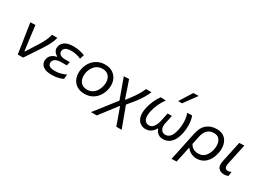

<svg xmlns="http://www.w3.org/2000/svg" viewBox="-23 -1691 3794 2783"><g transform="rotate(30 1874.5 -299.0)"><path d="M153.5 0Q146.5 -45.5 139 -94.5Q131.5 -143 125 -187L111 -276Q103 -330.5 94.5 -386Q86 -441.5 77.5 -496L161 -499.5Q169.5 -431 180.2 -345.5Q191 -260 201.5 -181.5L213 -90.5H221.5L348.5 -291Q382.5 -347 405.5 -395.2Q428.5 -443.5 439.5 -496H530Q515.5 -436 485 -377.8Q454.5 -319.5 417.5 -263.5Q373.5 -197 330 -131Q286 -65 243 0Z M725.5 10Q644 10 600.2 -13.5Q556.5 -37 543 -72.5Q534 -95 534 -118Q534 -131 537 -144Q545 -181.5 565 -204Q585 -226.5 610.5 -238.2Q636 -250 661 -255L662.5 -263Q645 -270.5 626.8 -287.2Q608.5 -304 599 -329.5Q593 -344.5 593 -362.5Q593 -375.5 596 -389.5Q607.5 -443 655.2 -475.2Q703 -507.5 800.5 -507.5Q852 -507.5 904 -496.2Q956 -485 988 -470L965 -398.5Q923 -418.5 882.5 -426.8Q842 -435 805 -435Q746.5 -435 714.8 -419Q683 -403 675 -366.5Q673.5 -359 673.5 -352Q673.5 -326 695.5 -306.5Q723 -282 784.5 -282H861.5L848 -219.5H758Q705 -219.5 667.5 -202.5Q630 -185.5 621.5 -146.5Q620 -138.5 620 -131Q620 -105.5 639.5 -86.5Q665 -62 742 -62Q789 -62 835.5 -75.2Q882 -88.5 919 -107L910.5 -29Q882.5 -15.5 835.8 -2.8Q789 10 725.5 10Z M1274 11Q1208 11 1161.2 -12.8Q1114.5 -36.5 1087 -77Q1059.5 -117.5 1051.5 -169Q1048 -190 1048 -211.5Q1048 -242.5 1055 -274.5Q1070 -348.5 1109 -400.8Q1148 -453 1203.5 -480.5Q1259 -508 1324 -508Q1409.5 -508 1463.8 -467.8Q1518 -427.5 1538.5 -362.5Q1549.5 -326 1549.5 -287Q1549.5 -255.5 1542.5 -222.5Q1527.5 -152.5 1490.5 -100Q1453.5 -47.5 1398.2 -18.2Q1343 11 1274 11ZM1277 -61Q1326 -61 1363.2 -84Q1400.5 -107 1424.8 -145.8Q1449 -184.5 1459 -232Q1465 -260 1465 -285.5Q1465 -311.5 1459 -334.5Q1447.5 -381 1413.2 -408.5Q1379 -436 1323.5 -436Q1250 -436 1201.8 -387.2Q1153.5 -338.5 1138.5 -265Q1133 -238 1133 -213Q1133 -188 1138.5 -164.5Q1149.5 -118 1184 -89.5Q1218.5 -61 1277 -61Z M1490 192Q1524 148.5 1575 84Q1625.5 19 1685.5 -58L1764 -157.5L1728.5 -256.5Q1707 -316 1685 -377Q1663 -437.5 1642 -496L1728.5 -499.5Q1739.5 -467 1754 -425Q1768 -382.5 1782 -342.5L1804.5 -275L1826 -212.5H1832.5L1892 -290.5Q1941 -356.5 1969.8 -406.5Q1998.5 -456.5 2013.5 -496H2105Q2085.5 -447 2048.5 -384.8Q2011.5 -322.5 1956.5 -255.5L1874 -155.5L1925.5 -17Q1952 54.5 1969.5 101Q1986.5 147 2003 192H1913.5Q1897.5 148 1882 104Q1866.5 60 1850 14L1812 -92H1804.5L1748 -18.5Q1694 52 1655 103Q1616 154 1587 192Z M2295.5 10.5Q2243.5 10.5 2203.2 -18.5Q2163 -47.5 2146.5 -107Q2139 -134.5 2139 -168Q2139 -208 2149.5 -257Q2163.5 -321 2190.8 -383.5Q2218 -446 2257 -499.5L2345.5 -496Q2304.5 -442 2274.5 -376.8Q2244.5 -311.5 2230.5 -246Q2222 -204 2222 -172Q2222 -132 2235 -107Q2258.5 -61 2314.5 -61Q2357 -61 2387.8 -101.8Q2418.5 -142.5 2432.5 -208.5Q2440.5 -245.5 2448 -280Q2455 -314 2462 -346H2533.5Q2526.5 -313 2519 -277.5Q2511 -241.5 2503 -203.5Q2498 -181 2498 -161Q2498 -126.5 2513.5 -101Q2537.5 -61 2583.5 -61Q2631 -61 2664.8 -98.5Q2698.5 -136 2717 -223.5Q2729 -280 2729 -342.5Q2729 -353.5 2728.5 -365Q2725.5 -439.5 2702.5 -496L2783.5 -499.5Q2806.5 -441 2810 -363.5Q2810.5 -349 2810.5 -334.5Q2810.5 -272.5 2798.5 -215.5Q2780.5 -131 2748.2 -81.5Q2716 -32 2674.8 -10.8Q2633.5 10.5 2588 10.5Q2547 10.5 2519.2 -4.5Q2491.5 -19.5 2475.8 -42Q2460 -64.5 2453.5 -87H2446Q2434.5 -64.5 2414.5 -42Q2394.5 -19.5 2365.2 -4.5Q2336 10.5 2295.5 10.5ZM2503.5 -577Q2537 -631 2570 -684Q2603 -737 2636 -789.5L2725 -791.5Q2685 -737.5 2646.2 -684.2Q2607.5 -631 2569 -578Z M2839.5 195Q2851.5 139.5 2863 87Q2874 34.5 2887 -26.5L2941 -282.5Q2965.5 -399.5 3031.8 -453.8Q3098 -508 3195 -508Q3275.5 -508 3323.8 -468Q3372 -428 3388 -362.5Q3395.5 -330 3395.5 -294.5Q3395.5 -258 3387.5 -218.5Q3365.5 -113.5 3303.5 -51.2Q3241.5 11 3151.5 11Q3100.5 11 3055.8 -10.5Q3011 -32 2986 -70.5H2978.5L2969 -23Q2956.5 35 2946 86Q2935 137 2923 192ZM3133.5 -64Q3206.5 -64 3248.2 -111.8Q3290 -159.5 3305 -232Q3311.5 -264 3311.5 -293Q3311.5 -314 3308 -334Q3299.5 -380.5 3269.8 -408.8Q3240 -437 3187 -437Q3124 -437 3082 -399Q3040 -361 3022.5 -276.5L2994.5 -144Q3016.5 -102.5 3052.2 -83.2Q3088 -64 3133.5 -64Z M3607.5 11Q3547.5 11 3515 -27.5Q3494.5 -51.5 3494.5 -95.5Q3494.5 -120.5 3501 -152Q3509 -189.5 3515 -216.5Q3520.5 -243 3526.5 -272.5Q3540.5 -337.5 3551.5 -389.5Q3562.5 -441.5 3574 -496L3657.5 -499Q3638 -409 3622 -333Q3606 -257 3594.5 -204.5L3585 -159.5Q3580 -136.5 3580 -119Q3580 -99.5 3586 -86.5Q3597.5 -61 3635.5 -61Q3659.5 -61 3688 -77L3679 -4.5Q3666.5 2.5 3648.5 6.8Q3630.5 11 3607.5 11Z"/></g></svg>

Font: Heraclito
Style: Italic
Weight: 400
Italic angle: -12°
Designer: Kostas Bartsokas (font) & Cristiano Sobral (main changes)
Foundry: Kostas Bartsokas (font) & Cristiano Sobral (main changes)
Version: Version 1.00;July 8, 2020;FontCreator 13.0.0.2655 64-bit